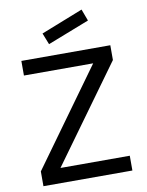

<svg xmlns="http://www.w3.org/2000/svg" viewBox="-104 -1059 866 1132"><g transform="rotate(-10 329.0 -493.0)"><path d="M240.5 -819 213.5 -887.5 464.5 -986.5 490.5 -916.5ZM595 -88.5V0H62.5V-88.5L477 -662.5H62.5V-750H595V-661.5L180 -88.5Z"/></g></svg>

Font: Russisch Sans Medium
Style: Regular
Weight: 500
Width: 4
Designer: Michael Sharanda (font) & Cristiano Sobral (main changes)
Foundry: Michael Sharanda
Version: Version 2.00;September 8, 2020;FontCreator 13.0.0.2681 64-bi